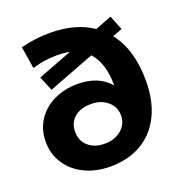

<svg xmlns="http://www.w3.org/2000/svg" viewBox="-126 -790 856 909"><g transform="rotate(-20 302.0 -335.5)"><path d="M574 -315Q574 -213 538 -140Q502 -67 435.5 -28Q369 11 278 11Q208 11 151.5 -15.5Q95 -42 62 -91Q29 -140 29 -203Q29 -265 60 -312Q91 -359 144.5 -384.5Q198 -410 263 -410Q369 -410 425 -344V-346Q425 -457 372 -515L139 -426L109 -499L282 -565Q255 -571 218 -571Q152 -571 94 -552L76 -663Q148 -682 224 -682Q351 -682 437 -624L520 -656L549 -583L500 -565Q574 -471 574 -315ZM407 -200Q407 -243 374 -271Q341 -299 292 -299Q238 -299 207 -272.5Q176 -246 176 -200Q176 -155 207 -127.5Q238 -100 289 -100Q341 -100 374 -128.5Q407 -157 407 -200Z"/></g></svg>

Font: Montserrat Ace
Style: Bold
Weight: 700
Designer: Julieta Ulanovsky
Foundry: Julieta Ulanovsky
Version: Version 1